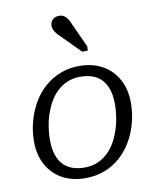

<svg xmlns="http://www.w3.org/2000/svg" viewBox="-90 -881 780 962"><g transform="rotate(-10 300.0 -400.0)"><path d="M448 -178Q458 -202 464 -227Q470 -252 473 -278.5Q476 -305 476 -329Q476 -382 459.5 -418.5Q443 -455 410.5 -474Q378 -493 328 -493Q295 -493 267.5 -482.5Q240 -472 218 -453.5Q196 -435 179.5 -410Q163 -385 152 -356Q142 -333 136 -307.5Q130 -282 127 -256Q124 -230 124 -205Q124 -153 140.5 -116Q157 -79 190 -60Q223 -41 272 -41Q305 -41 332.5 -51.5Q360 -62 382 -80.5Q404 -99 420.5 -124Q437 -149 448 -178ZM44 -212Q44 -264 57 -313Q70 -362 94 -404.5Q118 -447 153.5 -479Q189 -511 234 -529Q279 -547 332 -547Q400 -547 450 -519Q500 -491 528 -440Q556 -389 556 -321Q556 -269 543 -220Q530 -171 506 -129Q482 -87 446.5 -55Q411 -23 366 -5.5Q321 12 268 12Q200 12 150 -15.5Q100 -43 72 -94Q44 -145 44 -212ZM337 -752Q329 -772 321 -785Q313 -798 302.5 -805Q292 -812 276 -812Q256 -812 243.5 -799.5Q231 -787 231 -769Q231 -759 235.5 -749Q240 -739 247 -730Q254 -721 264 -712L360 -615H388L390 -636Z"/></g></svg>

Font: Roboto Serif Light
Style: Italic
Weight: 300
Italic angle: -10°
Version: Version 1.007